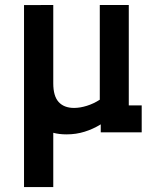

<svg xmlns="http://www.w3.org/2000/svg" viewBox="-20 -526 625 776"><path d="M387.2 8.8V-23.4Q356.4 -4.4 322 6.3Q287.6 17.1 249 17.1Q219.2 17.1 195.3 10.7V230H77.1V-505.4H91.8L195.3 -505.9V-189Q195.3 -137.7 217 -113.8Q238.8 -89.8 279.3 -89.8Q303.7 -89.8 331.1 -98.4Q358.4 -106.9 383.3 -123V-505.9H500.5V-100.1H552.7V8.8Z"/></svg>

Font: Twentytwelve Slab
Style: TwentytwelveSlab
Weight: 700
Designer: Domenico Catapano
Version: Version 1.00 2012